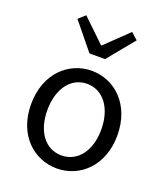

<svg xmlns="http://www.w3.org/2000/svg" viewBox="-152 -937 910 1054"><g transform="rotate(20 303.0 -410.0)"><path d="M303 13C436 13 555 -91 555 -271C555 -452 436 -557 303 -557C170 -557 51 -452 51 -271C51 -91 170 13 303 13ZM303 -63C209 -63 146 -146 146 -271C146 -396 209 -481 303 -481C397 -481 461 -396 461 -271C461 -146 397 -63 303 -63ZM257 -642H348L476 -798L437 -833L305 -706H301L169 -833L130 -798Z"/></g></svg>

Font: Squished Noto Sans CJK JP Regular
Style: Regular
Weight: 400
Designer: Ryoko NISHIZUKA (kana & ideographs); Paul D. Hunt (Latin, Greek & Cyrillic); Wenlong ZHANG (bopomofo); Sandoll Communica
Foundry: Adobe Systems Incorporated
Version: Version 1.004;PS 1.004;hotconv 1.0.82;makeotf.lib2.5.63406